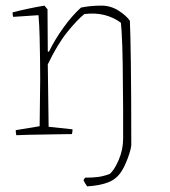

<svg xmlns="http://www.w3.org/2000/svg" viewBox="-20 -477 605 683"><path d="M290 186Q282 175 277 164Q278 162 279.5 159.5Q281 157 283 155Q310 155 329 152.5Q348 150 370 142Q387 128 402.5 91.5Q418 55 418 16Q418 -36 418 -87.5Q418 -139 417 -191Q417 -217 416.5 -249.5Q416 -282 415 -313Q414 -344 412.5 -367Q411 -390 410 -396Q385 -415 352 -423.5Q319 -432 280 -427Q254 -406 219 -362.5Q184 -319 150 -248L153 -26L238 -17Q238 -9 236 0Q223 0 196.5 0.5Q170 1 139 1.5Q108 2 80.5 2.5Q53 3 38 4Q37 0 36.5 -4.5Q36 -9 36 -14L121 -28Q121 -69 122 -111Q123 -153 123 -194Q123 -224 122.5 -263.5Q122 -303 121 -345Q120 -387 117 -423L27 -417Q24 -425 25 -433Q52 -440 80 -446Q108 -452 138 -457L149 -444L150 -294L154 -293Q175 -336 205.5 -378.5Q236 -421 268 -450Q301 -457 341 -457Q374 -457 402 -439Q430 -421 442 -403Q444 -363 445.5 -251.5Q447 -140 447 40Q445 58 434 87Q423 116 413 131Q396 159 366.5 171Q337 183 290 186Z"/></svg>

Font: Labrada ExtraLight
Style: Regular
Weight: 200
Designer: Mercedes Jáuregui
Foundry: Omnibus-Type Team
Version: Version 1.000; ttfautohint (v1.8.4.7-5d5b)